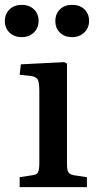

<svg xmlns="http://www.w3.org/2000/svg" viewBox="-43 -771 403 791"><path d="M38 0V-41L90 -49Q108 -51 113.5 -61Q119 -71 119 -98V-395Q119 -431 112.5 -443Q106 -455 84 -458L38 -463L43 -506L222 -515L233 -509V-95Q233 -70 239 -61Q245 -52 262 -49L315 -41V0ZM254 -618Q223 -618 204 -636.5Q185 -655 185 -684Q185 -714 204 -732.5Q223 -751 254 -751Q286 -751 305 -732.5Q324 -714 324 -685Q324 -656 304 -637Q284 -618 254 -618ZM46 -618Q16 -618 -3.5 -636.5Q-23 -655 -23 -684Q-23 -714 -3.5 -732.5Q16 -751 46 -751Q78 -751 97 -732.5Q116 -714 116 -685Q116 -656 96.5 -637Q77 -618 46 -618Z"/></svg>

Font: Literata 36pt Medium
Style: Regular
Weight: 500
Designer: Latin by Veronika Burian and Jose Scaglione. Greek by Irene Vlachou. Cyrillic by Vera Evstafieva.
Foundry: TypeTogether
Version: Version 3.002